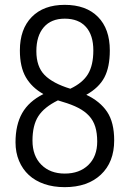

<svg xmlns="http://www.w3.org/2000/svg" viewBox="-20 -769 535 792"><path d="M247 3Q200 3 162.5 -10Q125 -23 99 -47Q73 -71 58.5 -105.5Q44 -140 44 -182Q44 -254 71.5 -302.5Q99 -351 159 -381Q111 -408 86.5 -450.5Q62 -493 62 -561Q62 -649 111 -699Q160 -749 247 -749Q335 -749 384 -699.5Q433 -650 433 -561Q433 -492 410.5 -449.5Q388 -407 336 -378Q393 -351 422 -307.5Q451 -264 451 -190Q451 -100 396 -48.5Q341 3 247 3ZM219 -355Q162 -327 138 -289.5Q114 -252 114 -189Q114 -126 150.5 -89.5Q187 -53 247 -53Q308 -53 344.5 -88.5Q381 -124 381 -185Q381 -220 373 -246Q365 -272 347.5 -291Q330 -310 303 -324Q276 -338 238 -349ZM130 -558Q130 -494 164 -459.5Q198 -425 270 -403Q321 -427 343 -463.5Q365 -500 365 -561Q365 -624 334.5 -658Q304 -692 247 -692Q191 -692 160.5 -656.5Q130 -621 130 -558Z"/></svg>

Font: Encode Sans Compressed
Style: Regular
Weight: 400
Designer: Pablo Impallari, Andres Torresi
Foundry: Pablo Impallari, Andres Torresi
Version: Version 1.000; ttfautohint (v1.00) -l 8 -r 50 -G 200 -x 14 -